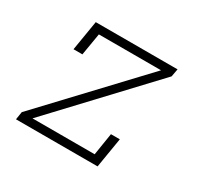

<svg xmlns="http://www.w3.org/2000/svg" viewBox="-117 -662 834 805"><g transform="rotate(30 300.0 -260.0)"><path d="M46 0 52 -38 470 -482H169L151 -375H108L132 -520H528L521 -482L104 -38H405L422 -145H465L441 0Z"/></g></svg>

Font: Iosevka Etoile XLtObl
Style: Regular
Weight: 200
Italic angle: -9°
Designer: Belleve Invis
Foundry: Belleve Invis
Version: Version 15.5.2; ttfautohint (v1.8.4)